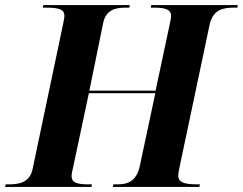

<svg xmlns="http://www.w3.org/2000/svg" viewBox="-48 -734 954 754"><path d="M-28 0H311L313 -10H300C251 -10 233 -18 233 -44C233 -49 235 -60 238 -72L301 -368H562L501 -82C487 -18 450 -10 410 -10H397L395 0H735L737 -10H724C668 -10 652 -22 652 -44C652 -49 653 -60 658 -82L775 -636C788 -696 827 -704 871 -704H884L886 -714H546L544 -704H557C609 -704 624 -693 624 -671C624 -666 622 -654 618 -636L563 -378H303L357 -643C368 -696 405 -704 447 -704H460L462 -714H122L120 -704H133C191 -704 205 -694 205 -671C205 -667 203 -654 199 -636L80 -70C69 -18 29 -10 -13 -10H-26Z"/></svg>

Font: Noto Serif Display
Style: Bold Italic
Weight: 700
Italic angle: -12°
Designer: Monotype Design Team
Foundry: Monotype Imaging Inc.
Version: Version 2.009